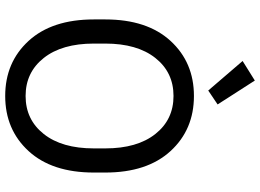

<svg xmlns="http://www.w3.org/2000/svg" viewBox="-153 -851 1019 753"><g transform="rotate(90 356.5 -474.5)"><path d="M56.2 -333Q56.2 -168.9 140.4 -77.1Q224.6 14.6 356.4 14.6Q488.3 14.6 572.5 -77.1Q656.7 -168.9 656.7 -333V-377.9Q656.7 -542 572.5 -633.8Q488.3 -725.6 356.4 -725.6Q224.6 -725.6 140.4 -633.8Q56.2 -542 56.2 -377.9ZM150.9 -333V-377.9Q150.9 -502.9 207.3 -574.2Q263.7 -645.5 356.4 -645.5Q449.2 -645.5 505.6 -574.2Q562 -502.9 562 -377.9V-333Q562 -208 505.6 -136.7Q449.2 -65.4 356.4 -65.4Q263.7 -65.4 207.3 -136.7Q150.9 -208 150.9 -333ZM335 -781.7 389.6 -818.4 295.9 -964.4 219.2 -916.5Z"/></g></svg>

Font: Roboto Flex
Style: Regular
Weight: 400
Designer: Berlow after Robertson
Foundry: Google
Version: Version 3.200;gftools[0.9.32]